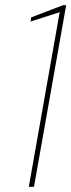

<svg xmlns="http://www.w3.org/2000/svg" viewBox="-20 -720 275 740"><path d="M91 0 210 -673 98 -637 100 -653 223 -700H235L111 0Z"/></svg>

Font: DM Sans 24pt Thin
Style: Italic
Weight: 250
Italic angle: -10°
Designer: Colophon Foundry, Jonny Pinhorn
Foundry: Colophon Foundry
Version: Version 4.004;gftools[0.9.30]